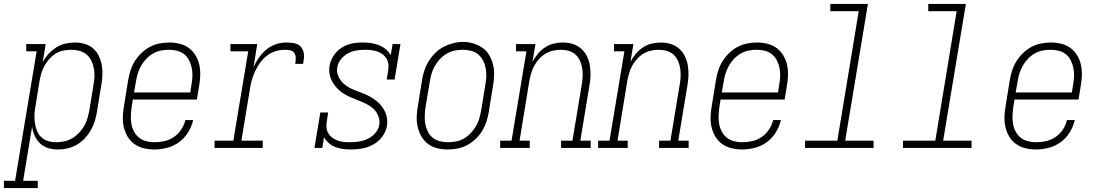

<svg xmlns="http://www.w3.org/2000/svg" viewBox="-87 -755 5607 980"><path d="M-67 205V168H-10L100 -493H47V-530H146L131 -437Q143 -460 160.5 -479.5Q178 -499 200 -513Q222 -527 247 -532.5Q272 -538 296 -538Q322 -538 347 -530.5Q372 -523 390 -506.5Q408 -490 418.5 -467Q429 -444 433 -419Q437 -394 435.5 -367.5Q434 -341 429 -315L408 -185Q404 -160 396.5 -136Q389 -112 376 -89.5Q363 -67 345 -48Q327 -29 304.5 -16Q282 -3 257 2.5Q232 8 208 8Q182 8 158 0.5Q134 -7 117 -23.5Q100 -40 90 -62.5Q80 -85 77 -109L31 168H106V205ZM200 -29Q221 -29 241.5 -33.5Q262 -38 281 -49Q300 -60 315.5 -76Q331 -92 342 -111Q353 -130 359 -150Q365 -170 369 -191L390 -321Q394 -342 395 -364Q396 -386 392 -406.5Q388 -427 379 -445.5Q370 -464 354.5 -477Q339 -490 318.5 -495.5Q298 -501 277 -501Q257 -501 236.5 -497Q216 -493 198 -482Q180 -471 165.5 -455Q151 -439 140.5 -420.5Q130 -402 124.5 -382.5Q119 -363 115 -343L94 -213Q90 -192 89 -170Q88 -148 91 -127.5Q94 -107 101.5 -88Q109 -69 123.5 -55Q138 -41 158 -35Q178 -29 200 -29Z M701 8Q673 8 646.5 1.5Q620 -5 599 -20Q578 -35 564.5 -57.5Q551 -80 545 -106Q539 -132 540 -160Q541 -188 546 -215L567 -345Q571 -370 579 -395Q587 -420 601 -442.5Q615 -465 634.5 -484Q654 -503 677.5 -515.5Q701 -528 726.5 -533Q752 -538 777 -538Q804 -538 830.5 -531.5Q857 -525 877.5 -509.5Q898 -494 911.5 -471.5Q925 -449 930.5 -423Q936 -397 935 -369.5Q934 -342 929 -315L918 -247H591L585 -209Q582 -188 581 -166Q580 -144 583.5 -123.5Q587 -103 596.5 -84.5Q606 -66 622 -53Q638 -40 658.5 -34.5Q679 -29 701 -29Q726 -29 751.5 -34.5Q777 -40 799.5 -55Q822 -70 837.5 -93Q853 -116 859 -142H899Q891 -109 873 -79.5Q855 -50 827 -29.5Q799 -9 766 -0.5Q733 8 701 8ZM884 -283 890 -321Q894 -342 895 -364Q896 -386 892 -406.5Q888 -427 879 -445.5Q870 -464 854.5 -477Q839 -490 818.5 -495.5Q798 -501 776 -501Q755 -501 734.5 -497Q714 -493 694.5 -482Q675 -471 659.5 -454.5Q644 -438 633.5 -419.5Q623 -401 616.5 -380.5Q610 -360 607 -339L597 -283Z M1008 0V-37H1104L1180 -493H1089V-530H1226L1207 -412Q1218 -437 1234.5 -460.5Q1251 -484 1272.5 -502Q1294 -520 1320.5 -529Q1347 -538 1373 -538Q1388 -538 1403 -536.5Q1418 -535 1430.5 -529.5Q1443 -524 1451.5 -512.5Q1460 -501 1463 -487.5Q1466 -474 1464.5 -459Q1463 -444 1460 -429H1420Q1422 -443 1422.5 -457.5Q1423 -472 1416 -483.5Q1409 -495 1395 -498Q1381 -501 1367 -501Q1343 -501 1319 -493.5Q1295 -486 1275 -470.5Q1255 -455 1240 -434Q1225 -413 1214.5 -390Q1204 -367 1197.5 -343.5Q1191 -320 1188 -296L1145 -37H1254V0Z M1702 8Q1702 8 1702 8Q1702 8 1702 8Q1682 8 1661.5 5Q1641 2 1623.5 -5Q1606 -12 1591 -25Q1576 -38 1567 -55L1558 0H1518L1548 -181H1588L1581 -136Q1578 -120 1579.5 -104Q1581 -88 1589 -74.5Q1597 -61 1609.5 -52Q1622 -43 1636.5 -37.5Q1651 -32 1667 -30.5Q1683 -29 1699 -29Q1722 -29 1745 -32.5Q1768 -36 1790 -46.5Q1812 -57 1828.5 -76Q1845 -95 1849 -118Q1852 -137 1846.5 -155Q1841 -173 1830.5 -187Q1820 -201 1805.5 -211Q1791 -221 1775 -228.5Q1759 -236 1742 -242.5Q1725 -249 1708.5 -256Q1692 -263 1676.5 -271.5Q1661 -280 1647.5 -291.5Q1634 -303 1623 -317Q1612 -331 1604.5 -347Q1597 -363 1594.5 -381.5Q1592 -400 1595 -419Q1598 -437 1606.5 -454.5Q1615 -472 1627.5 -486.5Q1640 -501 1656.5 -511.5Q1673 -522 1691 -528Q1709 -534 1727.5 -536Q1746 -538 1764 -538Q1785 -538 1806.5 -535Q1828 -532 1847 -524.5Q1866 -517 1882 -504Q1898 -491 1907 -473L1917 -530H1957L1927 -349H1887L1894 -394Q1897 -410 1895.5 -426Q1894 -442 1886 -455.5Q1878 -469 1866 -478Q1854 -487 1839.5 -492Q1825 -497 1809 -499Q1793 -501 1777 -501Q1755 -501 1732.5 -497.5Q1710 -494 1689.5 -483Q1669 -472 1653.5 -453Q1638 -434 1635 -412Q1631 -393 1636.5 -375.5Q1642 -358 1652.5 -344Q1663 -330 1677.5 -319.5Q1692 -309 1708 -301.5Q1724 -294 1741 -288Q1758 -282 1774.5 -275Q1791 -268 1806.5 -259Q1822 -250 1835.5 -239Q1849 -228 1860 -214Q1871 -200 1878.5 -184Q1886 -168 1888.5 -149.5Q1891 -131 1888 -112Q1883 -83 1864 -57.5Q1845 -32 1817.5 -17Q1790 -2 1761 3Q1732 8 1702 8Z M2198 8Q2171 8 2144.5 1.5Q2118 -5 2097.5 -20.5Q2077 -36 2064 -58.5Q2051 -81 2045 -107Q2039 -133 2040 -160.5Q2041 -188 2046 -215L2067 -345Q2071 -370 2079 -395Q2087 -420 2101 -442.5Q2115 -465 2134.5 -484.5Q2154 -504 2177.5 -516Q2201 -528 2226 -534.5Q2251 -541 2277 -541Q2304 -541 2330 -533Q2356 -525 2377 -510Q2398 -495 2411 -472Q2424 -449 2430 -423.5Q2436 -398 2435 -370Q2434 -342 2429 -315L2408 -185Q2404 -160 2396 -135Q2388 -110 2374.5 -87.5Q2361 -65 2341 -46Q2321 -27 2297.5 -14.5Q2274 -2 2248.5 3Q2223 8 2198 8ZM2199 -29Q2220 -29 2241 -33Q2262 -37 2281 -48Q2300 -59 2315.5 -75.5Q2331 -92 2342 -110.5Q2353 -129 2359 -149.5Q2365 -170 2369 -191L2390 -321Q2394 -342 2395 -364Q2396 -386 2392 -407Q2388 -428 2378.5 -446.5Q2369 -465 2353 -478Q2337 -491 2316.5 -496Q2296 -501 2274 -501Q2253 -501 2232.5 -496.5Q2212 -492 2193 -481Q2174 -470 2159 -454Q2144 -438 2133 -419Q2122 -400 2116 -380Q2110 -360 2107 -339L2085 -209Q2082 -188 2081 -166Q2080 -144 2083.5 -123.5Q2087 -103 2096 -84.5Q2105 -66 2120.5 -53Q2136 -40 2157 -34.5Q2178 -29 2199 -29Z M2466 0V-37H2524L2600 -493H2547V-530H2646L2631 -440Q2643 -462 2659 -481Q2675 -500 2695.5 -513.5Q2716 -527 2739.5 -532.5Q2763 -538 2785 -538Q2812 -538 2836.5 -530.5Q2861 -523 2879.5 -506.5Q2898 -490 2909 -467.5Q2920 -445 2924 -419.5Q2928 -394 2927 -367.5Q2926 -341 2921 -315L2875 -37H2928V0H2777V-37H2835L2882 -321Q2886 -342 2887 -363.5Q2888 -385 2885 -405Q2882 -425 2874 -443.5Q2866 -462 2851.5 -475.5Q2837 -489 2817 -495Q2797 -501 2776 -501Q2756 -501 2736 -496.5Q2716 -492 2698 -481.5Q2680 -471 2665.5 -455Q2651 -439 2640.5 -420.5Q2630 -402 2624.5 -382.5Q2619 -363 2615 -343L2565 -37H2617V0Z M2966 0V-37H3024L3100 -493H3047V-530H3146L3131 -440Q3143 -462 3159 -481Q3175 -500 3195.5 -513.5Q3216 -527 3239.5 -532.5Q3263 -538 3285 -538Q3312 -538 3336.5 -530.5Q3361 -523 3379.5 -506.5Q3398 -490 3409 -467.5Q3420 -445 3424 -419.5Q3428 -394 3427 -367.5Q3426 -341 3421 -315L3375 -37H3428V0H3277V-37H3335L3382 -321Q3386 -342 3387 -363.5Q3388 -385 3385 -405Q3382 -425 3374 -443.5Q3366 -462 3351.5 -475.5Q3337 -489 3317 -495Q3297 -501 3276 -501Q3256 -501 3236 -496.5Q3216 -492 3198 -481.5Q3180 -471 3165.5 -455Q3151 -439 3140.5 -420.5Q3130 -402 3124.5 -382.5Q3119 -363 3115 -343L3065 -37H3117V0Z M3701 8Q3673 8 3646.5 1.5Q3620 -5 3599 -20Q3578 -35 3564.5 -57.5Q3551 -80 3545 -106Q3539 -132 3540 -160Q3541 -188 3546 -215L3567 -345Q3571 -370 3579 -395Q3587 -420 3601 -442.5Q3615 -465 3634.5 -484Q3654 -503 3677.5 -515.5Q3701 -528 3726.5 -533Q3752 -538 3777 -538Q3804 -538 3830.5 -531.5Q3857 -525 3877.5 -509.5Q3898 -494 3911.5 -471.5Q3925 -449 3930.5 -423Q3936 -397 3935 -369.5Q3934 -342 3929 -315L3918 -247H3591L3585 -209Q3582 -188 3581 -166Q3580 -144 3583.5 -123.5Q3587 -103 3596.5 -84.5Q3606 -66 3622 -53Q3638 -40 3658.5 -34.5Q3679 -29 3701 -29Q3726 -29 3751.5 -34.5Q3777 -40 3799.5 -55Q3822 -70 3837.5 -93Q3853 -116 3859 -142H3899Q3891 -109 3873 -79.5Q3855 -50 3827 -29.5Q3799 -9 3766 -0.5Q3733 8 3701 8ZM3884 -283 3890 -321Q3894 -342 3895 -364Q3896 -386 3892 -406.5Q3888 -427 3879 -445.5Q3870 -464 3854.5 -477Q3839 -490 3818.5 -495.5Q3798 -501 3776 -501Q3755 -501 3734.5 -497Q3714 -493 3694.5 -482Q3675 -471 3659.5 -454.5Q3644 -438 3633.5 -419.5Q3623 -401 3616.5 -380.5Q3610 -360 3607 -339L3597 -283Z M4022 0V-37H4187L4296 -698H4151V-735H4343L4227 -37H4372V0Z M4522 0V-37H4687L4796 -698H4651V-735H4843L4727 -37H4872V0Z M5201 8Q5173 8 5146.5 1.5Q5120 -5 5099 -20Q5078 -35 5064.5 -57.5Q5051 -80 5045 -106Q5039 -132 5040 -160Q5041 -188 5046 -215L5067 -345Q5071 -370 5079 -395Q5087 -420 5101 -442.5Q5115 -465 5134.5 -484Q5154 -503 5177.5 -515.5Q5201 -528 5226.5 -533Q5252 -538 5277 -538Q5304 -538 5330.5 -531.5Q5357 -525 5377.5 -509.5Q5398 -494 5411.5 -471.5Q5425 -449 5430.5 -423Q5436 -397 5435 -369.5Q5434 -342 5429 -315L5418 -247H5091L5085 -209Q5082 -188 5081 -166Q5080 -144 5083.5 -123.5Q5087 -103 5096.5 -84.5Q5106 -66 5122 -53Q5138 -40 5158.5 -34.5Q5179 -29 5201 -29Q5226 -29 5251.5 -34.5Q5277 -40 5299.5 -55Q5322 -70 5337.5 -93Q5353 -116 5359 -142H5399Q5391 -109 5373 -79.5Q5355 -50 5327 -29.5Q5299 -9 5266 -0.5Q5233 8 5201 8ZM5384 -283 5390 -321Q5394 -342 5395 -364Q5396 -386 5392 -406.5Q5388 -427 5379 -445.5Q5370 -464 5354.5 -477Q5339 -490 5318.5 -495.5Q5298 -501 5276 -501Q5255 -501 5234.5 -497Q5214 -493 5194.5 -482Q5175 -471 5159.5 -454.5Q5144 -438 5133.5 -419.5Q5123 -401 5116.5 -380.5Q5110 -360 5107 -339L5097 -283Z"/></svg>

Font: Iosevka Curly Slab XLtObl
Style: Regular
Weight: 200
Italic angle: -9°
Monospace: yes
Designer: Belleve Invis
Foundry: Belleve Invis
Version: Version 11.1.0; ttfautohint (v1.8.3)